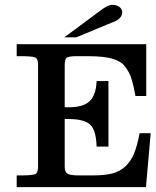

<svg xmlns="http://www.w3.org/2000/svg" viewBox="-20 -771 641 791"><path d="M600.6 -222.2V-220.7V-219.7L581.5 -2.4V-1V0H580.1H579.1H51.3H49.8H48.8V-1V-2.4V-45.9V-46.9V-48.3H49.8H51.3H65.9Q114.7 -48.3 126 -54.2Q136.7 -60.1 136.7 -83V-504.9Q136.7 -528.3 126 -533.7Q114.7 -539.6 65.9 -539.6H51.3H49.8H48.8V-541V-542V-586.4V-587.9V-588.9H49.8H51.3H580.1H581.1H582.5V-587.9V-586.4V-377.9V-377V-375.5H581.1H580.1H540H539.1H538.1L537.6 -376.5V-377.4Q525.4 -446.8 510.7 -472.9Q496.1 -499 482.9 -509.8Q469.2 -520.5 448.2 -527.3Q413.1 -539.6 340.8 -539.6H296.9Q263.7 -539.6 254.9 -533.2Q246.6 -527.3 246.6 -503.4V-329.1H264.2Q322.3 -329.1 348.6 -353.5Q375 -377.9 377.9 -434.6V-436V-437H378.9H380.4H424.3H425.8H426.8V-435.5V-434.6V-169.4V-168V-167H425.8H424.3H380.4H378.9H377.9V-168V-169.4Q375.5 -242.7 345.2 -262.7Q318.4 -280.8 260.7 -280.8H246.6V-84Q246.6 -62 258.3 -55.2Q271 -48.3 304.7 -48.3H361.3Q411.1 -48.3 443.8 -56.6Q475.6 -65.4 497.6 -86.4Q519.5 -107.4 532.2 -138.2Q544.9 -169.4 554.7 -220.2V-221.2L555.2 -222.2H556.2H557.1H598.1H599.6ZM472.2 -742.2Q483.4 -733.4 483.4 -720.2Q483.4 -699.2 458.5 -685.5L458 -685.1L294.4 -617.2H293.9H293.5H252.4H248.5H244.6L248 -619.6L251 -621.6L393.1 -727.1Q423.8 -751 442.4 -751Q460.9 -751 472.2 -742.2Z"/></svg>

Font: RIT Rachana
Style: Bold
Weight: 700
Designer: Hussain KH
Version: 1.5.2